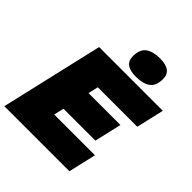

<svg xmlns="http://www.w3.org/2000/svg" viewBox="-256 -1087 1242 1242"><g transform="rotate(45 365.0 -465.5)"><path d="M-8 0 155 -704H738L694 -514H333L317 -445H609L566 -259H274L258 -190H631L587 0ZM459 -736Q351 -736 351 -816Q351 -880 386.5 -905.5Q422 -931 486 -931Q594 -931 594 -851Q594 -787 558.5 -761.5Q523 -736 459 -736Z"/></g></svg>

Font: Prodigy Sans Black
Style: Italic
Weight: 900
Italic angle: -13°
Designer: Wei Huang
Foundry: Wei Huang
Version: Version 1.003; ttfautohint (v1.8.3)